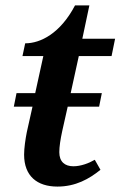

<svg xmlns="http://www.w3.org/2000/svg" viewBox="-20 -679 445 709"><path d="M192 10C259 10 309 -18 351 -52L330 -89C308 -76 278 -65 251 -65C219 -65 199 -82 199 -117C199 -137 203 -164 210 -196L230 -285H346L356 -335H241L271 -472H392L405 -536H284L310 -659H257C203 -556 130 -519 73 -519L63 -472H140L110 -335H41L31 -285H100L79 -191C74 -166 69 -132 69 -108C69 -29 117 10 192 10Z"/></svg>

Font: Noto Serif SemiBold
Style: Italic
Weight: 600
Italic angle: -12°
Designer: Monotype Design Team
Foundry: Monotype Imaging Inc.
Version: Version 2.014